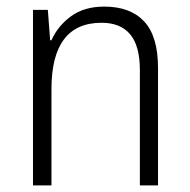

<svg xmlns="http://www.w3.org/2000/svg" viewBox="-20 -562 576 582"><path d="M296 -542Q375 -542 417 -497Q459 -452 459 -356V0H404V-349Q404 -423 374.5 -458Q345 -493 288 -493Q136 -493 136 -292V0H80V-532H125L132 -440H136Q155 -483 195 -512.5Q235 -542 296 -542Z"/></svg>

Font: Noto Sans Kannada SemiCondensed Light
Style: Regular
Weight: 300
Width: 4
Designer: Jelle Bosma - Monotype Design Team
Foundry: Monotype Imaging Inc.
Version: Version 2.005; ttfautohint (v1.8.4.7-5d5b)